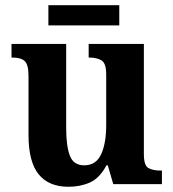

<svg xmlns="http://www.w3.org/2000/svg" viewBox="-20 -704 663 734"><path d="M242 10Q166 10 127.5 -38Q89 -86 89 -188V-414Q89 -457 74.5 -470.5Q60 -484 27 -484H24V-536H233V-213Q233 -146 247 -109Q261 -72 302 -72Q347 -72 366.5 -114Q386 -156 386 -226V-419Q386 -463 367.5 -473.5Q349 -484 322 -484H319V-536H530V-115Q530 -71 547.5 -61.5Q565 -52 592 -52H599V0H413L392 -72H387Q361 -23 324 -6.5Q287 10 242 10ZM165 -607V-684H436V-607Z"/></svg>

Font: Noto Serif Thai SemiCondensed
Style: Bold
Weight: 700
Width: 4
Designer: Monotype Design Team
Foundry: Monotype Imaging Inc.
Version: Version 2.002; ttfautohint (v1.8.4.7-5d5b)